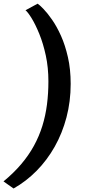

<svg xmlns="http://www.w3.org/2000/svg" viewBox="-36 -882 483 1069"><path d="M357.5 -415Q357.5 -317 334.2 -228.8Q311 -140.5 268.5 -65.2Q226 10 167.8 69Q109.5 128 39.5 167.5L-16.5 128Q40 81.5 82 32Q124 -17.5 153 -70.5Q182 -123.5 199.8 -180.8Q217.5 -238 225.5 -300Q233.5 -362 233.5 -429Q233.5 -506 219 -573Q204.5 -640 183 -692.8Q161.5 -745.5 140.5 -779.8Q119.5 -814 106 -825L173.5 -861.5Q184.5 -854.5 206.2 -832Q228 -809.5 254 -772.2Q280 -735 303.5 -682.8Q327 -630.5 342.2 -563.5Q357.5 -496.5 357.5 -415Z"/></svg>

Font: Merriweather 20pt ExtraBold
Style: Italic
Weight: 800
Italic angle: -7.8°
Version: Version 2.101